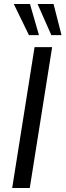

<svg xmlns="http://www.w3.org/2000/svg" viewBox="-20 -941 328 961"><path d="M41 0 153 -705H241L129 0ZM237 -765 168 -921H248L288 -765ZM125 -765 49 -921H130L175 -765Z"/></svg>

Font: Nunito Sans 10pt Condensed Medium
Style: Italic
Weight: 500
Width: 3
Italic angle: -9°
Designer: Vernon Adams
Foundry: Vernon Adams
Version: Version 3.101;gftools[0.9.27]